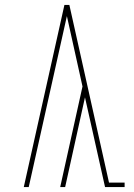

<svg xmlns="http://www.w3.org/2000/svg" viewBox="-20 -755 540 775"><path d="M76 0 240 -735H260L420 -18H483V0H404L323 -362L243 0H223L313 -406L250 -690L96 0Z"/></svg>

Font: Iosevka Slab Thin
Style: Regular
Weight: 100
Monospace: yes
Designer: Belleve Invis
Foundry: Belleve Invis
Version: Version 11.1.0; ttfautohint (v1.8.3)